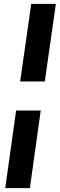

<svg xmlns="http://www.w3.org/2000/svg" viewBox="-20 -801 311 990"><path d="M211 -381H84L141 -781H268ZM134 169H7L63 -231H190Z"/></svg>

Font: Ezarion Extra Bold
Style: Italic
Weight: 800
Italic angle: -8°
Designer: Natanael Gama
Version: Version 1.001;PS 001.001;hotconv 1.0.70;makeotf.lib2.5.58329